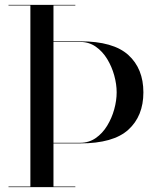

<svg xmlns="http://www.w3.org/2000/svg" viewBox="-20 -770 644 790"><path d="M180 -180V-182.5H310Q346 -182.5 374 -202Q402 -221.5 421 -252.8Q440 -284 450 -320.2Q460 -356.5 460 -390Q460 -423.5 450 -459.8Q440 -496 421 -527.2Q402 -558.5 374 -578Q346 -597.5 310 -597.5H180V-600H310Q446 -600 508 -543.8Q570 -487.5 570 -390Q570 -292.5 508 -236.2Q446 -180 310 -180ZM15 0V-2.5H290V0ZM105 0V-750H200V0ZM15 -747.5V-750H290V-747.5Z"/></svg>

Font: Bodoni Moda 72pt
Style: Regular
Weight: 400
Designer: Owen Earl
Foundry: indestructible type
Version: Version 2.005